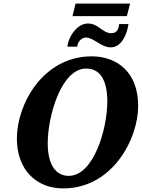

<svg xmlns="http://www.w3.org/2000/svg" viewBox="-20 -1039 792 1070"><path d="M384 -949H687L705 -1019H401ZM597 -775C659 -775 689 -852 696 -905H644C642 -886 637 -854 601 -854C550 -854 530 -908 470 -908C403 -908 357 -821 356 -779H411C410 -800 432 -830 459 -830C501 -830 544 -775 597 -775ZM332 11C606 11 750 -263 750 -449C750 -636 633 -725 491 -725C221 -725 74 -460 74 -267C74 -91 184 11 332 11ZM363 -59C296 -59 246 -113 246 -241C246 -391 321 -657 460 -657C533 -657 578 -600 578 -473C578 -320 502 -59 363 -59Z"/></svg>

Font: Noto Serif SemiCondensed Extra
Style: Italic
Weight: 800
Width: 4
Italic angle: -12°
Designer: Monotype Design Team
Foundry: Monotype Imaging Inc.
Version: Version 1.901